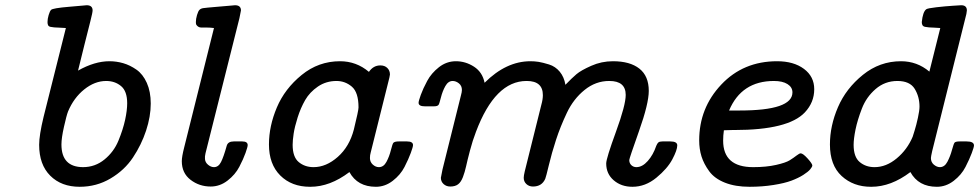

<svg xmlns="http://www.w3.org/2000/svg" viewBox="-20 -714 3774 740"><path d="M130.9 -155.8Q130.9 -192.9 147.9 -263.2L233.9 -606Q222.7 -606.9 209.2 -607.4Q195.8 -607.9 189 -608.4Q182.1 -608.9 175 -610.4Q168 -611.8 165.5 -616.5Q163.1 -621.1 163.1 -628.9Q163.1 -641.1 167.5 -656Q171.9 -670.9 176.8 -675.8Q182.6 -682.6 248 -688Q281.2 -690.9 304.2 -692.9Q306.2 -692.9 309.1 -693.4Q312 -693.8 314 -693.8Q336.9 -693.8 336.9 -673.8Q336.9 -666 328.4 -632.6Q319.8 -599.1 305.4 -541.5Q291 -483.9 280.8 -441.9Q344.7 -478 401.9 -478Q428.7 -478 454.8 -470.5Q481 -462.9 505.9 -445.6Q530.8 -428.2 545.9 -394.5Q561 -360.8 561 -314.9Q561 -265.1 543 -210.4Q524.9 -155.8 492.4 -106.9Q460 -58.1 406 -26.1Q352.1 5.9 287.1 5.9Q216.3 5.9 173.6 -36.9Q130.9 -79.6 130.9 -155.8ZM216.8 -157.2Q216.8 -70.3 299.8 -69.8Q346.7 -69.8 382.8 -99.4Q418.9 -128.9 436.5 -171.9Q454.1 -214.8 462.2 -252Q470.2 -289.1 470.2 -315.9Q470.2 -362.8 446.5 -382.3Q422.9 -401.9 389.2 -401.9Q345.2 -401.9 304.7 -369.4Q264.2 -336.9 242.2 -284.2Q236.3 -269 226.6 -225.6Q216.8 -182.1 216.8 -157.2Z M680.7 -92.8Q680.7 -109.9 689.9 -146L804.7 -606Q789.6 -607.9 775.1 -607.9Q760.7 -607.9 755.4 -607.9Q750 -607.9 745.4 -610.4Q740.7 -612.8 736.8 -618.2Q734.9 -621.1 734.9 -628.9Q734.9 -641.1 739.3 -656Q743.7 -670.9 748.8 -676Q753.9 -681.2 762.9 -682.6Q772 -684.1 818.8 -688Q853 -690.9 876 -692.9Q877.9 -692.9 880.9 -693.4Q883.8 -693.8 885.7 -693.8Q908.7 -693.8 908.7 -673.8L902.8 -644L772 -123Q769 -110.8 770 -101.1Q771 -87.9 782 -78.9Q793 -69.8 804.7 -69.8Q821.8 -69.8 831.8 -89.4Q841.8 -108.9 854 -152.8Q858.9 -168.9 880.9 -168.9H913.6Q934.6 -168.9 934.6 -154.8Q934.6 -147.9 926.3 -124.5Q918 -101.1 902.3 -71Q886.7 -41 857.2 -18.1Q827.6 4.9 792 4.9Q748 4.9 714.4 -21Q680.7 -46.9 680.7 -92.8Z M1016.6 -157.2Q1016.6 -228 1047.1 -300Q1077.6 -372.1 1142.6 -425Q1207.5 -478 1290.5 -478Q1353.5 -478 1401.9 -437Q1418.9 -461.9 1445.8 -461.9Q1462.9 -461.9 1472.9 -451.9Q1482.9 -441.9 1482.9 -426.8Q1482.9 -421.9 1474.6 -390.1L1408.7 -126Q1405.8 -116.2 1405.8 -105Q1405.8 -89.8 1416.7 -79.8Q1427.7 -69.8 1440.4 -69.8Q1458.5 -69.8 1469.5 -90.3Q1480.5 -110.8 1486.6 -135.5Q1492.7 -160.2 1496.6 -164.1Q1502.4 -168.9 1516.6 -168.9H1548.8Q1571.8 -168.9 1571.8 -154.8Q1571.8 -147.9 1563.2 -124.5Q1554.7 -101.1 1539.1 -70.6Q1523.4 -40 1493.7 -17.1Q1463.9 5.9 1428.7 5.9Q1357.9 5.9 1326.7 -50.8Q1252 5.9 1176.3 5.9Q1175.8 5.9 1174.8 5.9Q1104 5.9 1060.3 -37.6Q1016.6 -81.1 1016.6 -157.2ZM1107.9 -155.8Q1107.9 -108.9 1131.3 -89.4Q1154.8 -69.8 1188.5 -69.8Q1237.3 -69.8 1282 -109.4Q1326.7 -148.9 1343.8 -214.8Q1361.8 -288.1 1361.8 -299.8Q1361.8 -357.9 1336.2 -379.9Q1310.5 -401.9 1276.9 -401.9Q1236.8 -401.9 1205.3 -380.4Q1173.8 -358.9 1156.2 -328.4Q1138.7 -297.9 1127.2 -261.5Q1115.7 -225.1 1111.8 -199Q1107.9 -172.9 1107.9 -155.8Z M1593.3 -317.9Q1593.3 -324.7 1601.8 -348.4Q1610.4 -372.1 1626.5 -402.1Q1642.6 -432.1 1671.9 -455.1Q1701.2 -478 1737.3 -478Q1774.4 -478 1806.9 -457Q1839.4 -436 1847.7 -395Q1930.7 -478 2024.4 -478Q2040.5 -478 2055.9 -475.6Q2071.3 -473.1 2095.9 -465.6Q2120.6 -458 2137.5 -437.5Q2154.3 -417 2159.2 -387.2Q2184.1 -413.1 2201.7 -428Q2219.2 -442.9 2258.8 -460.4Q2298.3 -478 2342.3 -478Q2408.2 -478 2444.3 -449.5Q2480.5 -420.9 2480.5 -363.8Q2480.5 -314.9 2442.9 -209Q2405.3 -103 2405.3 -97.2Q2405.3 -85 2413.3 -77.4Q2421.4 -69.8 2432.6 -69.8Q2455.6 -69.8 2476.6 -93.5Q2497.6 -117.2 2509.3 -151.9Q2513.2 -161.6 2517.8 -165.3Q2522.5 -168.9 2533.2 -168.9H2563.5Q2590.3 -168.9 2590.3 -153.8Q2590.3 -135.7 2571.3 -99.9Q2552.2 -64 2509.8 -29.1Q2467.3 5.9 2417.5 5.9Q2374.5 5.9 2345.5 -19Q2316.4 -43.9 2316.4 -84Q2316.4 -103 2354 -206.1Q2391.6 -309.1 2391.6 -348.1Q2391.6 -401.9 2328.6 -401.9Q2328.1 -401.9 2327.6 -401.9Q2275.9 -401.9 2233.2 -367.4Q2190.4 -333 2165 -279.5Q2139.6 -226.1 2123 -175Q2106.4 -124 2095.5 -78.1Q2084.5 -32.2 2081.5 -24.9Q2068.4 4.9 2034.2 4.9Q2019 4.9 2008.8 -4.6Q1998.5 -14.2 1998.5 -28.8Q1998.5 -36.6 2002.4 -53.2L2066.4 -310.1Q2072.3 -331.1 2072.3 -347.2Q2072.3 -401.9 2010.3 -401.9Q2009.8 -401.9 2009.3 -401.9Q1888.2 -401.9 1814.5 -206.1Q1801.3 -171.9 1791.3 -133.5Q1781.2 -95.2 1776.4 -73Q1771.5 -50.8 1764.2 -31.5Q1756.8 -12.2 1745.6 -3.7Q1734.4 4.9 1715.3 4.9Q1700.2 4.9 1689.7 -4.6Q1679.2 -14.2 1679.2 -28.8Q1679.2 -30.8 1685.5 -61L1756.3 -345.2Q1760.3 -359.4 1760.3 -367.2Q1760.3 -383.3 1748.8 -392.6Q1737.3 -401.9 1724.6 -401.9Q1707.5 -401.9 1696.5 -382.3Q1685.5 -362.8 1679.4 -338.4Q1673.3 -314 1670.4 -310.1Q1666.5 -304.2 1652.3 -304.2H1619.6Q1618.7 -304.2 1617.7 -304.2Q1593.3 -304.2 1593.3 -317.9Z M2674.8 -172.9Q2674.8 -297.9 2759.8 -387.9Q2844.7 -478 2975.1 -478Q3039.1 -478 3078.6 -448.5Q3118.2 -418.9 3118.2 -370.1Q3118.2 -319.3 3082 -280.8Q3018.1 -212.9 2811 -212.9H2802.7Q2796.9 -212.9 2785.9 -212.4Q2774.9 -211.9 2770 -211.9Q2767.1 -191.9 2767.1 -171.9Q2767.1 -69.8 2882.8 -69.8Q2933.6 -69.8 2971.2 -78.4Q3008.8 -86.9 3023.9 -96.4Q3039.1 -106 3050 -114.5Q3061 -123 3065.9 -123Q3074.7 -123 3092.8 -103Q3110.8 -83 3110.8 -76.2Q3110.8 -71.3 3102.8 -61.5Q3094.7 -51.8 3075.9 -39.8Q3057.1 -27.8 3030.5 -17.8Q3003.9 -7.8 2960.9 -1Q2918 5.9 2869.1 5.9Q2814 5.9 2773.9 -10Q2733.9 -25.9 2713.4 -54Q2692.9 -82 2683.8 -110.8Q2674.8 -139.6 2674.8 -172.9ZM2790 -288.1H2831.1Q3034.2 -288.1 3034.2 -357.9Q3034.2 -377.9 3015.1 -389.9Q2996.1 -401.9 2962.9 -401.9Q2837.9 -401.9 2790 -288.1Z M3178.7 -157.2Q3178.7 -229 3209.7 -301Q3240.7 -373 3305.7 -425.5Q3370.6 -478 3452.6 -478Q3514.6 -478 3562 -438L3604 -606Q3595.2 -606.9 3581.5 -607.4Q3567.9 -607.9 3560.8 -608.4Q3553.7 -608.9 3546.1 -610.4Q3538.6 -611.8 3535.6 -616.5Q3532.7 -621.1 3532.7 -628.9Q3536.6 -668 3549.8 -678.2Q3554.7 -682.1 3588.6 -686Q3622.6 -689.9 3653.8 -691.9L3684.6 -693.8Q3706.5 -693.8 3706.5 -673.8Q3706.5 -669.9 3704.6 -660.2L3572.8 -131.8Q3567.9 -109.9 3567.9 -105Q3567.9 -88.9 3579.3 -79.3Q3590.8 -69.8 3602.5 -69.8Q3620.6 -69.8 3631.6 -90.8Q3642.6 -111.8 3649.2 -136.5Q3655.8 -161.1 3659.7 -165Q3664.6 -168.9 3678.7 -168.9H3705.6Q3733.4 -168.9 3733.9 -153.8Q3733.9 -147 3725.3 -124Q3716.8 -101.1 3701.2 -70.6Q3685.5 -40 3655.8 -17.1Q3626 5.9 3590.8 5.9Q3520 5.9 3488.8 -50.8Q3414.1 5.9 3338.4 5.9Q3337.9 5.9 3336.9 5.9Q3269 5.9 3223.9 -35.6Q3178.7 -77.1 3178.7 -157.2ZM3270 -155.8Q3270 -108.9 3293.5 -89.4Q3316.9 -69.8 3350.6 -69.8Q3395.5 -69.8 3436 -103.5Q3476.6 -137.2 3497.6 -187Q3498.5 -189.9 3505.1 -210.9Q3511.7 -231.9 3517.8 -260Q3523.9 -288.1 3523.9 -303.2Q3523.9 -341.3 3505.4 -371.6Q3486.8 -401.9 3438.7 -401.9Q3390.6 -401.9 3354.7 -370.8Q3318.8 -339.8 3301.8 -295.4Q3284.7 -251 3277.3 -214.8Q3270 -178.7 3270 -155.8Z"/></svg>

Font: CMU Concrete
Style: BoldItalic
Weight: 700
Italic angle: -14.04°
Version: Version 0.7.0